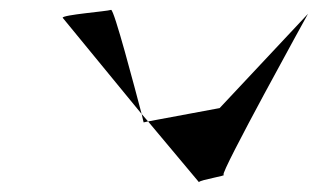

<svg xmlns="http://www.w3.org/2000/svg" viewBox="-20 -582 644 389"><path d="M107 -546 267 -351C253 -404 211 -564 205 -562C197 -559 106 -552 107 -546ZM267 -351C269 -341 271 -335 271 -334L280 -336ZM280 -336 383 -213C386 -218 441 -226 433 -228C425 -230 604 -554 604 -554L425 -363Z"/></svg>

Font: Ampere
Style: SCIta
Weight: 400
Version: Version 1